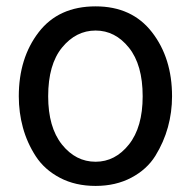

<svg xmlns="http://www.w3.org/2000/svg" viewBox="-20 -576 608 613"><path d="M133.8 -268.6Q133.8 -169.9 177.7 -114.7Q221.7 -59.6 285.2 -59.6Q347.7 -59.6 391.6 -114.7Q435.5 -169.9 435.5 -268.6Q435.5 -369.1 391.6 -423.8Q347.7 -478.5 285.2 -478.5Q222.7 -478.5 178.2 -424.3Q133.8 -370.1 133.8 -268.6ZM40 -268.6Q40 -390.6 103.5 -473.1Q167 -555.7 285.2 -555.7Q401.4 -555.7 465.3 -473.1Q529.3 -390.6 529.3 -268.6Q529.3 -217.8 516.1 -169.9Q502.9 -122.1 476.1 -78.6Q449.2 -35.2 399.4 -8.8Q349.6 17.6 285.2 17.6Q220.7 17.6 171.4 -8.3Q122.1 -34.2 94.2 -77.1Q66.4 -120.1 53.2 -168.5Q40 -216.8 40 -268.6Z"/></svg>

Font: Gothic A1 Medium
Style: Regular
Weight: 500
Designer: HanYang I&C Co.,Ltd.
Foundry: HanYang I&C Co.,Ltd.
Version: Version 2.50